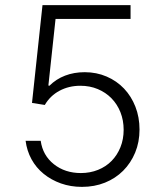

<svg xmlns="http://www.w3.org/2000/svg" viewBox="-20 -720 640 750"><path d="M139 -170H80Q85 -131 103 -98Q121 -65 150.5 -41Q180 -17 218 -3.5Q256 10 300 10Q349 10 390 -6.5Q431 -23 461 -53Q491 -83 508 -124Q525 -165 525 -214Q525 -262 509 -303Q493 -344 464.5 -374Q436 -404 396.5 -421Q357 -438 311 -438Q269 -438 234 -424.5Q199 -411 173 -385L169 -386L197 -646H490V-700H146L105 -318L155 -310Q176 -346 212.5 -365.5Q249 -385 294 -385Q331 -385 362 -372Q393 -359 415.5 -336Q438 -313 450.5 -281.5Q463 -250 463 -213Q463 -176 450.5 -145Q438 -114 416 -91.5Q394 -69 363 -56.5Q332 -44 296 -44Q234 -44 190.5 -78.5Q147 -113 139 -170Z"/></svg>

Font: CommitMonoV142 ExtLt
Style: Regular
Weight: 200
Monospace: yes
Designer: Eigil Nikolajsen
Foundry: Eigil Nikolajsen
Version: Version 1.142